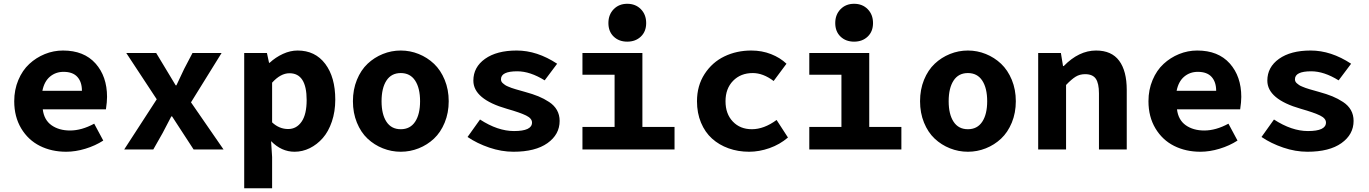

<svg xmlns="http://www.w3.org/2000/svg" viewBox="-20 -790 7235 1015"><path d="M330.1 12.2Q252.4 12.2 190.7 -18.8Q128.9 -49.8 92 -111.3Q55.2 -172.9 55.2 -254.9Q55.2 -315.4 76.9 -366.9Q98.6 -418.5 134.8 -451.9Q170.9 -485.4 217 -504.2Q263.2 -522.9 313 -522.9Q423.8 -522.9 484.9 -454.6Q545.9 -386.2 545.9 -277.8Q545.9 -251.5 540 -211.9H206.1Q212.9 -155.8 252.4 -127.9Q292 -100.1 350.1 -100.1Q411.6 -100.1 478 -136.2L525.9 -46.9Q483.4 -19.5 431.2 -3.7Q378.9 12.2 330.1 12.2ZM204.1 -310.1H413.1Q413.1 -356.9 388.9 -383.5Q364.7 -410.2 315.9 -410.2Q274.4 -410.2 244.1 -384.8Q213.9 -359.4 204.1 -310.1Z M636.7 0 808.6 -265.1 647.5 -509.8H805.7L856.4 -425.8Q863.3 -413.1 908.7 -338.9H912.6L953.6 -425.8L997.6 -509.8H1151.4L989.7 -249L1161.6 0H1003.4L946.8 -86.9Q945.8 -88.9 923.1 -123.3Q900.4 -157.7 889.6 -174.8H885.7Q848.1 -103 839.8 -86.9L790.5 0Z M1271 205.1V-509.8H1391.1L1402.3 -458H1405.3Q1437 -487.3 1475.8 -505.1Q1514.6 -522.9 1553.2 -522.9Q1646 -522.9 1699.2 -452.6Q1752.4 -382.3 1752.4 -263.2Q1752.4 -200.2 1734.4 -147.2Q1716.3 -94.2 1686.3 -60.1Q1656.2 -25.9 1617.7 -6.8Q1579.1 12.2 1537.1 12.2Q1467.8 12.2 1413.1 -43.9L1418.5 40V205.1ZM1503.4 -107.9Q1547.4 -107.9 1574.2 -146.5Q1601.1 -185.1 1601.1 -261.2Q1601.1 -402.8 1510.3 -402.8Q1463.4 -402.8 1418.5 -353V-143.1Q1456.1 -107.9 1503.4 -107.9Z M2193.4 -5.9Q2147.9 12.2 2098.6 12.2Q2049.3 12.2 2003.9 -5.9Q1958.5 -23.9 1923.1 -57.1Q1887.7 -90.3 1866.7 -141.8Q1845.7 -193.4 1845.7 -254.9Q1845.7 -316.4 1866.7 -367.9Q1887.7 -419.4 1923.1 -452.9Q1958.5 -486.3 2003.9 -504.6Q2049.3 -522.9 2098.6 -522.9Q2147.9 -522.9 2193.4 -504.6Q2238.8 -486.3 2274.2 -452.9Q2309.6 -419.4 2330.8 -367.9Q2352.1 -316.4 2352.1 -254.9Q2352.1 -193.4 2330.8 -141.8Q2309.6 -90.3 2274.2 -57.1Q2238.8 -23.9 2193.4 -5.9ZM2200.7 -254.9Q2200.7 -324.2 2174.6 -364Q2148.4 -403.8 2098.6 -403.8Q2048.8 -403.8 2022.9 -364Q1997.1 -324.2 1997.1 -254.9Q1997.1 -186 2022.9 -146.5Q2048.8 -106.9 2098.6 -106.9Q2148.4 -106.9 2174.6 -146.5Q2200.7 -186 2200.7 -254.9Z M2694.3 12.2Q2630.9 12.2 2566.4 -9.8Q2502 -31.7 2451.7 -65.9L2517.6 -158.2Q2611.3 -97.2 2697.3 -97.2Q2792.5 -97.2 2792.5 -142.1Q2792.5 -164.1 2761.2 -179.4Q2730 -194.8 2659.7 -214.8Q2482.4 -265.6 2482.4 -363.8Q2482.4 -435.1 2544.2 -479Q2606 -522.9 2711.4 -522.9Q2819.3 -522.9 2925.3 -453.1L2859.4 -365.2Q2782.2 -413.1 2714.4 -413.1Q2628.4 -413.1 2628.4 -371.1Q2628.4 -365.2 2630.6 -359.9Q2632.8 -354.5 2638.7 -349.6Q2644.5 -344.7 2649.9 -340.8Q2655.3 -336.9 2666 -332.5Q2676.8 -328.1 2684.3 -325.2Q2691.9 -322.3 2706.5 -318.1Q2721.2 -314 2729.7 -311.5Q2738.3 -309.1 2755.4 -304.2Q2796.4 -293 2826.2 -280.8Q2856 -268.6 2883.1 -250.7Q2910.2 -232.9 2924.3 -207.8Q2938.5 -182.6 2938.5 -150.9Q2938.5 -79.1 2874.3 -33.4Q2810.1 12.2 2694.3 12.2Z M3196.3 -668Q3196.3 -712.9 3224.4 -741.5Q3252.4 -770 3295.9 -770Q3339.8 -770 3367.9 -741.5Q3396 -712.9 3396 -668Q3396 -623.5 3367.9 -596.7Q3339.8 -569.8 3295.9 -569.8Q3252 -569.8 3224.1 -596.7Q3196.3 -623.5 3196.3 -668ZM3059.1 0V-119.1H3229V-395H3059.1V-509.8H3376V-119.1H3545.9V0Z M3940.4 12.2Q3881.8 12.2 3831.5 -5.9Q3781.2 -23.9 3744.1 -57.4Q3707 -90.8 3685.8 -141.6Q3664.6 -192.4 3664.6 -254.9Q3664.6 -336.9 3704.8 -398.9Q3745.1 -460.9 3809.6 -491.9Q3874 -522.9 3951.7 -522.9Q4007.8 -522.9 4056.2 -503.9Q4104.5 -484.9 4137.7 -453.1L4069.8 -361.8Q4014.2 -403.8 3959.5 -403.8Q3895.5 -403.8 3855.5 -362.8Q3815.4 -321.8 3815.4 -254.9Q3815.4 -188 3854 -147.5Q3892.6 -106.9 3954.6 -106.9Q4019 -106.9 4085.4 -155.8L4145.5 -63Q4102.1 -25.9 4047.6 -6.8Q3993.2 12.2 3940.4 12.2Z M4395.5 -668Q4395.5 -712.9 4423.6 -741.5Q4451.7 -770 4495.1 -770Q4539.1 -770 4567.1 -741.5Q4595.2 -712.9 4595.2 -668Q4595.2 -623.5 4567.1 -596.7Q4539.1 -569.8 4495.1 -569.8Q4451.2 -569.8 4423.3 -596.7Q4395.5 -623.5 4395.5 -668ZM4258.3 0V-119.1H4428.2V-395H4258.3V-509.8H4575.2V-119.1H4745.1V0Z M5191.4 -5.9Q5146 12.2 5096.7 12.2Q5047.4 12.2 5002 -5.9Q4956.5 -23.9 4921.1 -57.1Q4885.7 -90.3 4864.7 -141.8Q4843.8 -193.4 4843.8 -254.9Q4843.8 -316.4 4864.7 -367.9Q4885.7 -419.4 4921.1 -452.9Q4956.5 -486.3 5002 -504.6Q5047.4 -522.9 5096.7 -522.9Q5146 -522.9 5191.4 -504.6Q5236.8 -486.3 5272.2 -452.9Q5307.6 -419.4 5328.9 -367.9Q5350.1 -316.4 5350.1 -254.9Q5350.1 -193.4 5328.9 -141.8Q5307.6 -90.3 5272.2 -57.1Q5236.8 -23.9 5191.4 -5.9ZM5198.7 -254.9Q5198.7 -324.2 5172.6 -364Q5146.5 -403.8 5096.7 -403.8Q5046.9 -403.8 5021 -364Q4995.1 -324.2 4995.1 -254.9Q4995.1 -186 5021 -146.5Q5046.9 -106.9 5096.7 -106.9Q5146.5 -106.9 5172.6 -146.5Q5198.7 -186 5198.7 -254.9Z M5468.3 0V-509.8H5588.4L5599.6 -440.9H5603.5Q5683.6 -522.9 5774.4 -522.9Q5856.4 -522.9 5896.5 -468.8Q5936.5 -414.6 5936.5 -314.9V0H5789.6V-295.9Q5789.6 -349.6 5772.9 -373.8Q5756.3 -397.9 5716.3 -397.9Q5688 -397.9 5666.3 -384.5Q5644.5 -371.1 5615.7 -340.8V0Z M6326.2 12.2Q6248.5 12.2 6186.8 -18.8Q6125 -49.8 6088.1 -111.3Q6051.3 -172.9 6051.3 -254.9Q6051.3 -315.4 6073 -366.9Q6094.7 -418.5 6130.9 -451.9Q6167 -485.4 6213.1 -504.2Q6259.3 -522.9 6309.1 -522.9Q6419.9 -522.9 6481 -454.6Q6542 -386.2 6542 -277.8Q6542 -251.5 6536.1 -211.9H6202.1Q6209 -155.8 6248.5 -127.9Q6288.1 -100.1 6346.2 -100.1Q6407.7 -100.1 6474.1 -136.2L6522 -46.9Q6479.5 -19.5 6427.2 -3.7Q6375 12.2 6326.2 12.2ZM6200.2 -310.1H6409.2Q6409.2 -356.9 6385 -383.5Q6360.8 -410.2 6312 -410.2Q6270.5 -410.2 6240.2 -384.8Q6210 -359.4 6200.2 -310.1Z M6891.6 12.2Q6828.1 12.2 6763.7 -9.8Q6699.2 -31.7 6648.9 -65.9L6714.8 -158.2Q6808.6 -97.2 6894.5 -97.2Q6989.7 -97.2 6989.7 -142.1Q6989.7 -164.1 6958.5 -179.4Q6927.2 -194.8 6856.9 -214.8Q6679.7 -265.6 6679.7 -363.8Q6679.7 -435.1 6741.5 -479Q6803.2 -522.9 6908.7 -522.9Q7016.6 -522.9 7122.6 -453.1L7056.6 -365.2Q6979.5 -413.1 6911.6 -413.1Q6825.7 -413.1 6825.7 -371.1Q6825.7 -365.2 6827.9 -359.9Q6830.1 -354.5 6835.9 -349.6Q6841.8 -344.7 6847.2 -340.8Q6852.5 -336.9 6863.3 -332.5Q6874 -328.1 6881.6 -325.2Q6889.2 -322.3 6903.8 -318.1Q6918.5 -314 6927 -311.5Q6935.5 -309.1 6952.6 -304.2Q6993.7 -293 7023.4 -280.8Q7053.2 -268.6 7080.3 -250.7Q7107.4 -232.9 7121.6 -207.8Q7135.7 -182.6 7135.7 -150.9Q7135.7 -79.1 7071.5 -33.4Q7007.3 12.2 6891.6 12.2Z"/></svg>

Font: Office Code Pro Bold
Style: Regular
Weight: 700
Designer: Nathan Rutzky & Paul D. Hunt
Foundry: Adobe Systems Incorporated
Version: Version 1.004;PS 001.004;hotconv 1.0.70;makeotf.lib2.5.58329